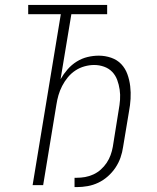

<svg xmlns="http://www.w3.org/2000/svg" viewBox="-20 -755 640 783"><path d="M284 8V-30H293Q310 -30 327 -33Q344 -36 360.5 -43.5Q377 -51 391 -63.5Q405 -76 415 -91Q425 -106 431 -122.5Q437 -139 440 -156L464 -306Q468 -327 469.5 -348Q471 -369 468 -389.5Q465 -410 458 -429Q451 -448 437.5 -462Q424 -476 404.5 -483Q385 -490 364 -490Q345 -490 325 -484.5Q305 -479 287.5 -467.5Q270 -456 256.5 -439.5Q243 -423 233.5 -404.5Q224 -386 218.5 -367Q213 -348 210 -328L156 0H113L228 -697H95V-735H417V-697H271L227 -432Q239 -453 255.5 -472Q272 -491 293 -504Q314 -517 337 -522.5Q360 -528 383 -528Q409 -528 433.5 -519.5Q458 -511 474.5 -493.5Q491 -476 499.5 -452.5Q508 -429 511 -403.5Q514 -378 512.5 -352Q511 -326 506 -300L482 -156Q479 -134 471.5 -112.5Q464 -91 451 -71.5Q438 -52 420 -36Q402 -20 381 -10Q360 0 337.5 4Q315 8 293 8Z"/></svg>

Font: Iosevka SS04 XLt Ex Obl
Style: Regular
Weight: 200
Width: 7
Italic angle: -9°
Monospace: yes
Designer: Belleve Invis
Foundry: Belleve Invis
Version: Version 19.0.0; ttfautohint (v1.8.4)